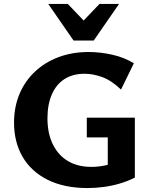

<svg xmlns="http://www.w3.org/2000/svg" viewBox="-20 -936 765 971"><path d="M423 15Q305 15 221.5 -26.5Q138 -68 94.5 -142.5Q51 -217 51 -316Q51 -395 78.5 -460.5Q106 -526 156.5 -573.5Q207 -621 276 -647Q345 -673 428 -673Q486 -673 547 -659.5Q608 -646 657 -616L592 -483Q544 -529 497.5 -546Q451 -563 408 -563Q348 -563 306 -536Q264 -509 242 -458Q220 -407 220 -338Q220 -261 247.5 -205.5Q275 -150 324.5 -121Q374 -92 442 -92Q480 -92 516.5 -100.5Q553 -109 583 -128L525 -61V-241H419V-341H662V-38Q627 -20 586.5 -8Q546 4 504.5 9.5Q463 15 423 15ZM352 -731 379 -807 483 -916H582L454 -731ZM352 -731 224 -916H323L428 -806L454 -731Z"/></svg>

Font: Ysabeau SC ExtraBold
Style: Regular
Weight: 800
Designer: Christian Thalmann (Catharsis Fonts)
Version: Version 2.001;gftools[0.9.30]; featfreeze: smcp